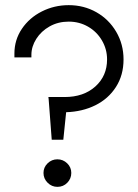

<svg xmlns="http://www.w3.org/2000/svg" viewBox="-20 -726 537 746"><path d="M149 -54Q149 -76 165 -91.5Q181 -107 203 -107Q225 -107 241 -91.5Q257 -76 257 -54Q257 -32 241.5 -16Q226 0 203 0Q181 0 165 -16Q149 -32 149 -54ZM169 -341 168 -349H231Q305 -349 350.5 -390Q396 -431 396 -495Q396 -535 376 -569Q356 -603 322 -622.5Q288 -642 247 -642Q206 -642 173 -623.5Q140 -605 121 -575Q102 -545 102 -513V-503H36V-518Q36 -571 65 -614Q94 -657 142.5 -681.5Q191 -706 247 -706Q306 -706 354.5 -678.5Q403 -651 431.5 -602.5Q460 -554 460 -495Q460 -434 430.5 -388Q401 -342 350.5 -317Q300 -292 237 -290L226 -183H181Z"/></svg>

Font: Lineal Light
Style: Regular
Weight: 300
Designer: Created by Frank Adebiaye with contributions from Anton Moglia & Ariel Martín Pérez
Created by Frank ADEBIAYE with FontF
Foundry: Velvetyne Type Foundry
Version: Version 2.000